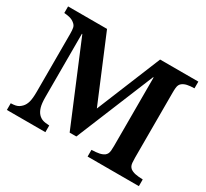

<svg xmlns="http://www.w3.org/2000/svg" viewBox="-150 -986 1301 1213"><g transform="rotate(30 500.0 -380.0)"><path d="M26.9 -759.8H311L506.8 -292L698.2 -759.8H977.1V-710.9Q946.3 -710.4 925.3 -705.8Q904.3 -701.2 890.1 -689.9Q882.3 -683.6 878.2 -675Q874 -666.5 872.6 -652.8Q871.1 -639.2 871.1 -616.2V-144Q871.1 -121.1 872.6 -107.2Q874 -93.3 878.2 -85Q882.3 -76.7 890.1 -69.8Q904.3 -59.1 926 -54.4Q947.8 -49.8 981.9 -48.8V0H607.9V-48.8Q642.6 -49.8 664.3 -54.4Q686 -59.1 700.2 -69.8Q708 -76.7 712.2 -85Q716.3 -93.3 717.8 -107.2Q719.2 -121.1 719.2 -144V-641.1H715.8L482.9 -74.2H434.1L191.9 -653.8H189V-193.8Q189 -145 197 -118.7Q205.1 -92.3 219.2 -77.1Q233.4 -62 251.2 -55.9Q269 -49.8 299.8 -48.8V0H19V-48.8Q39.6 -49.3 53 -52.2Q66.4 -55.2 76.2 -61.3Q85.9 -67.4 95.2 -77.1Q110.4 -92.8 117.7 -118.9Q125 -145 125 -193.8V-616.2Q125 -643.6 121.6 -659.7Q118.2 -675.8 104 -687Q96.7 -693.4 87.6 -698.2Q78.6 -703.1 64.5 -706.5Q50.3 -710 26.9 -711.9Z"/></g></svg>

Font: BIZ UDMincho
Style: Bold
Weight: 700
Monospace: yes
Designer: TypeBank Co., Ltd.
Foundry: Morisawa Inc.
Version: Version 1.06